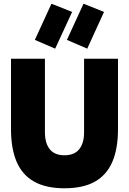

<svg xmlns="http://www.w3.org/2000/svg" viewBox="-20 -996 692 1030"><path d="M326 14Q227 14 163.5 -21.5Q100 -57 69.5 -127.5Q39 -198 39 -303V-681H221V-286Q221 -228 247 -195.5Q273 -163 326 -163Q379 -163 405 -195.5Q431 -228 431 -286V-681H613V-303Q613 -198 582.5 -127.5Q552 -57 489 -21.5Q426 14 326 14ZM276 -735 167 -782 256 -976 367 -932ZM448 -735 339 -782 428 -976 538 -932Z"/></svg>

Font: Gabarito Black
Style: Regular
Weight: 900
Designer: Leandro Assis / Alvaro Franca / Felipe Casaprima
Foundry: Naipe Foundry
Version: Version 1.000